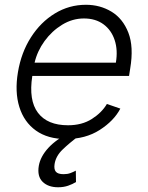

<svg xmlns="http://www.w3.org/2000/svg" viewBox="-20 -573 621 807"><path d="M257.1 11.4Q180.8 11.4 130.9 -24.3Q81 -60 61.3 -123.4Q41.5 -186.8 55.4 -269.5Q69.2 -352.3 110.1 -416.2Q150.9 -480.1 210.8 -516.5Q270.6 -552.9 341.3 -552.9Q400.6 -552.9 448.5 -524Q496.4 -495 519.5 -435.7Q542.6 -376.4 527.3 -285.2L522.4 -253.9H115.8Q99.8 -151.3 139.6 -98.9Q179.3 -46.5 266 -46.5Q324.6 -46.5 366.1 -73Q407.7 -99.4 429.3 -136L485.8 -116.5Q458.8 -65 399.1 -26.8Q339.5 11.4 257.1 11.4ZM125.4 -309.7H467Q475.9 -362.2 462 -404.3Q448.2 -446.4 415 -470.9Q381.7 -495.4 332.7 -495.4Q284.4 -495.4 241.3 -469.1Q198.2 -442.8 167.4 -400.6Q136.7 -358.3 125.4 -309.7ZM224.1 214.1Q182.5 214.1 159.1 191.1Q135.7 168 143.1 123.9Q149.9 84.9 183.1 48.7Q216.3 12.4 279.8 -19.9L309.3 0Q271.7 28.1 243.3 55.4Q214.8 82.7 209.5 116.1Q206 137.8 214.5 148.4Q223 159.1 247.5 159.1Q263.5 159.1 275.9 154.5Q288.4 149.9 298.7 144.2L299.4 192.1Q285.2 201 266.2 207.6Q247.2 214.1 224.1 214.1Z"/></svg>

Font: Inter Light  BETA
Style: Italic
Weight: 300
Italic angle: 9.39999°
Designer: Rasmus Andersson
Foundry: rsms
Version: Version 3.011;git-f93a4a705